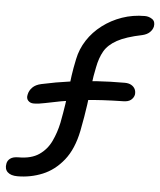

<svg xmlns="http://www.w3.org/2000/svg" viewBox="-58 -755 675 809"><g transform="rotate(5 279.5 -350.5)"><path d="M45.8 9.4Q17.8 9.4 4.1 -3.6Q-9.6 -16.6 -5 -39.8Q-2.6 -53.2 9.1 -61.8Q20.8 -70.4 43.6 -70.4Q97.4 -70.4 130.2 -92.8Q163 -115.2 180.5 -152.1Q198 -189 206.8 -230.8Q215.6 -277.2 220.6 -311Q225.6 -344.8 228.9 -373.7Q232.2 -402.6 236.4 -433.1Q240.6 -463.6 249.2 -504Q258 -547.2 282.3 -584.6Q306.6 -622 343.7 -650.2Q380.8 -678.4 426.1 -694.2Q471.4 -710 522.2 -710Q539.2 -710 553.3 -700.4Q567.4 -690.8 563.8 -669Q560.4 -655 549.2 -644.4Q538 -633.8 518.8 -629.2Q449.6 -615 413 -594.7Q376.4 -574.4 360 -545.9Q343.6 -517.4 335.8 -476.4Q328 -440.4 323.5 -402Q319 -363.6 312.5 -316.2Q306 -268.8 293.6 -204.8Q277.8 -126.4 240 -79.2Q202.2 -32 151.7 -11.3Q101.2 9.4 45.8 9.4ZM87 -302Q72.6 -302 63.7 -311.6Q54.8 -321.2 58.8 -337.4Q62.2 -354.6 75.3 -367.9Q88.4 -381.2 112.6 -386.4Q174.2 -399.8 230.7 -407.4Q287.2 -415 343.5 -418.7Q399.8 -422.4 462.2 -422.4Q479 -422.4 490.2 -415.9Q501.4 -409.4 506.2 -398.9Q511 -388.4 509 -375.2Q505.6 -362 494.7 -353.4Q483.8 -344.8 463.6 -344.4Q368.8 -342.6 305.5 -335.7Q242.2 -328.8 201.6 -321.3Q161 -313.8 134.6 -307.9Q108.2 -302 87 -302Z"/></g></svg>

Font: Shantell Sans Light
Style: Italic
Weight: 300
Italic angle: -11°
Designer: Stephen Nixon, Anya Danilova, Shantell Martin
Foundry: Arrow Type
Version: Version 1.008;[ac192a2d6]